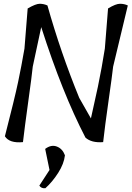

<svg xmlns="http://www.w3.org/2000/svg" viewBox="-20 -755 699 1020"><path d="M554 -710Q595 -735 617.5 -735Q640 -735 659 -726L581 -401Q576 -355 556.5 -218.5Q537 -82 528 0Q466 5 434 -24Q311 -261 199 -611L154 -401Q149 -351 130 -214.5Q111 -78 102 0Q30 7 6 -31Q58 -233 76 -318.5Q94 -404 110 -497L127 -710Q170 -735 191 -735Q212 -735 232 -726Q303 -474 401 -235L463 -126Q469 -154 481 -207.5Q493 -261 500 -294Q521 -395 537 -497ZM243 148 220 36Q252 12 282 23.5Q312 35 325 70Q320 115 289 163.5Q258 212 221 245Q199 247 189 231Z"/></svg>

Font: Tillana
Style: Regular
Weight: 400
Designer: Lipi Raval (Devanagari, Latin), Jonny Pinhorn (Latin)
Foundry: Indian Type Foundry
Version: Version 2.003;PS 1.0;hotconv 1.0.79;makeotf.lib2.5.61930; tt